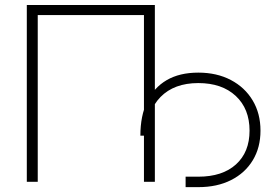

<svg xmlns="http://www.w3.org/2000/svg" viewBox="-20 -748 1137 790"><path d="M617.2 -727.5V0H572.3V-686H135.3V0H90.3V-727.5ZM743.7 22V-21H795.9Q895 -21 950.9 -71.5Q1006.8 -122.1 1006.8 -210.4Q1006.8 -300.3 950 -353.3Q893.1 -406.2 795.9 -406.2Q696.8 -406.2 640.6 -349.1Q584.5 -292 584.5 -189.9H557.6Q557.6 -271.5 585.2 -329.3Q612.8 -387.2 665.8 -418.2Q718.8 -449.2 795.9 -449.2Q872.1 -449.2 929.7 -418.9Q987.3 -388.7 1019.5 -335Q1051.8 -281.2 1051.8 -210.4Q1051.8 -140.6 1020 -88.4Q988.3 -36.1 930.9 -7.1Q873.5 22 795.9 22Z"/></svg>

Font: Inter 24pt ExtraLight
Style: Regular
Weight: 250
Designer: Rasmus Andersson
Foundry: rsms
Version: Version 4.001;git-66647c0bb